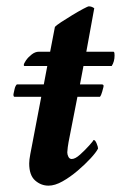

<svg xmlns="http://www.w3.org/2000/svg" viewBox="-20 -577 382 605"><path d="M33 -311H118L129 -369H57Q55 -369 55 -372Q55 -377 62 -387Q69 -397 80 -405.5Q91 -414 102 -414H138L153 -492Q157 -497 173 -507.5Q189 -518 208 -529.5Q227 -541 242 -549Q257 -557 260 -557Q269 -557 277 -551L252 -414H337Q340 -414 340.5 -410Q341 -406 341 -402Q341 -383 332 -369H243L232 -311H301Q308 -311 306 -303Q305 -299 302 -288Q299 -277 295 -272H224L196 -129Q195 -125 193.5 -113Q192 -101 192 -97Q192 -90 195.5 -83Q199 -76 206 -76Q217 -76 232.5 -90Q248 -104 261 -118.5Q274 -133 275 -136Q280 -136 284.5 -125Q289 -114 289 -109Q283 -97 265.5 -78Q248 -59 224.5 -39Q201 -19 177 -5.5Q153 8 133 8Q109 8 90.5 -8.5Q72 -25 72 -62Q72 -73 75.5 -91.5Q79 -110 81 -120L110 -272H26Q23 -272 22.5 -276Q22 -280 23 -283Q24 -287 26 -296.5Q28 -306 33 -311Z"/></svg>

Font: Amiri
Style: Bold Italic
Weight: 700
Italic angle: 10°
Designer: Khaled Hosny
Version: Version 0.113